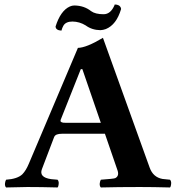

<svg xmlns="http://www.w3.org/2000/svg" viewBox="-20 -825 780 847"><path d="M272.9 -283.2H424.8L343.3 -520H336.4L247.6 -296.4Q243.7 -285.6 259.8 -283.7Q265.6 -283.2 272.9 -283.2ZM165 -79.1Q150.9 -42.5 205.6 -34.7Q215.8 -33.2 233.9 -32.2Q242.2 -23.9 237.3 -4.4Q235.8 0 233.9 2Q159.7 0 101.1 0Q79.1 0 6.8 2Q-1.5 -6.3 3.9 -25.4Q5.4 -29.8 6.8 -32.2Q57.1 -35.6 78.6 -56.2Q94.7 -72.8 106.9 -102.1L323.7 -613.8Q360.8 -614.3 434.1 -658.2L640.1 -85.9Q655.3 -43 696.8 -35.6Q705.1 -34.2 730 -32.2Q738.3 -23.9 733.4 -4.4Q731.9 0 730 2Q655.8 0 596.2 0Q500 0 424.8 2Q416.5 -6.3 421.9 -25.4Q423.3 -29.8 424.8 -32.2Q480.5 -36.1 488.3 -39.1Q506.3 -48.3 499 -71.8L442.9 -234.9H252.9Q226.1 -234.9 219.7 -222.2Q218.8 -219.7 217.8 -217.8ZM437 -762.2Q468.3 -762.2 485.4 -802.7Q485.8 -804.2 485.8 -805.2Q507.8 -805.2 513.2 -790Q513.7 -787.1 514.2 -785.2Q493.7 -715.8 446.8 -696.8Q434.6 -692.4 422.9 -691.9Q385.7 -692.4 357.9 -712.9Q331.1 -729.5 299.8 -730Q270.5 -730 259.8 -711.9Q254.4 -702.6 251 -689.9Q226.1 -691.4 225.1 -708Q247.1 -777.8 288.1 -796.4Q297.9 -800.8 308.1 -800.8Q351.1 -800.3 381.8 -775.9Q400.4 -762.2 437 -762.2Z"/></svg>

Font: Linux Libertine O
Style: Bold
Weight: 700
Designer: Philipp H. Poll
Foundry: Philipp H. Poll
Version: Version 5.0.0